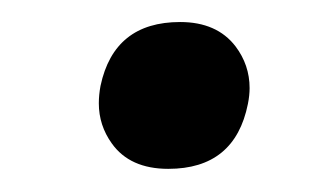

<svg xmlns="http://www.w3.org/2000/svg" viewBox="-20 -404 276 170"><path d="M129 -254.5Q95 -254.5 79 -277Q67.5 -293 67.5 -312.5Q67.5 -320 69 -328Q81 -384.5 139.5 -384.5Q172 -384.5 188.5 -363Q201 -346.5 201 -326Q201 -319.5 199.5 -312Q188 -254.5 129 -254.5Z"/></svg>

Font: Heraclito
Style: Italic
Weight: 400
Italic angle: -12°
Designer: Kostas Bartsokas (font) & Cristiano Sobral (main changes)
Foundry: Kostas Bartsokas (font) & Cristiano Sobral (main changes)
Version: Version 1.00;July 8, 2020;FontCreator 13.0.0.2655 64-bit